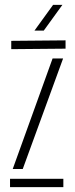

<svg xmlns="http://www.w3.org/2000/svg" viewBox="-20 -765 307 785"><path d="M21 0V-34H239V0ZM26 -564V-598L248 -600V-566ZM32 -74 195 -526H238L73 -74ZM121 -640 197 -745H235L159 -640Z"/></svg>

Font: Big Shoulders Stencil Text Thin
Style: Regular
Weight: 100
Designer: Patric King
Foundry: XO Type Co
Version: Version 2.001